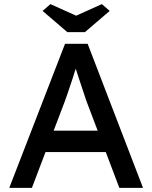

<svg xmlns="http://www.w3.org/2000/svg" viewBox="-20 -913 740 933"><path d="M296 -700H406L675 0H560L400 -422Q385 -469 369 -515Q358 -548 353 -564Q348 -580 337 -612L360 -613Q354 -598 347.5 -578Q341 -558 334 -535Q306 -450 294 -418L135 0H25ZM185 -278H503L549 -174H145ZM187 -860 225 -893 365 -830H335L475 -893L513 -860L393 -757H307Z"/></svg>

Font: Easer Grotesk Variable
Style: Regular
Weight: 400
Designer: Boardeaser, Bonnie Shaver-Troup, Thomas Jockin
Foundry: Lexend
Version: Version 1.001;Glyphs 3.1.2 (3151)